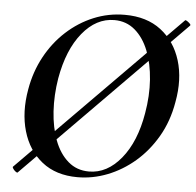

<svg xmlns="http://www.w3.org/2000/svg" viewBox="-49 -686 767 750"><g transform="rotate(5 334.5 -310.5)"><path d="M47 14Q45 16 39 11.5Q33 7 29 1Q25 -5 27 -7L647 -635Q649 -637 655 -633Q661 -629 666 -624Q671 -619 668 -616ZM281 12Q197 12 142 -31.5Q87 -75 65.5 -149Q44 -223 60 -313Q72 -383 104 -442Q136 -501 183.5 -544.5Q231 -588 289 -612Q347 -636 411 -636Q497 -636 553 -593Q609 -550 631.5 -477Q654 -404 637 -313Q624 -237 589 -177Q554 -117 505 -75Q456 -33 398.5 -10.5Q341 12 281 12ZM324 -14Q395 -14 449.5 -80.5Q504 -147 523 -260Q535 -329 530.5 -392Q526 -455 506.5 -504.5Q487 -554 453 -583Q419 -612 372 -612Q301 -612 247 -546Q193 -480 173 -366Q162 -299 166 -236Q170 -173 189 -123Q208 -73 242 -43.5Q276 -14 324 -14Z"/></g></svg>

Font: Cormorant Garamond Light
Style: Italic
Weight: 300
Italic angle: -10°
Designer: Christian Thalmann (Catharsis Fonts)
Foundry: Catharsis Fonts
Version: Version 4.001